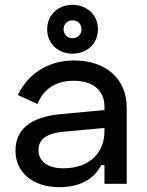

<svg xmlns="http://www.w3.org/2000/svg" viewBox="-20 -760 608 794"><path d="M175 -639C175 -579 221 -538 280 -538C339 -538 385 -579 385 -639C385 -699 339 -740 280 -740C221 -740 175 -699 175 -639ZM243 -639C243 -660 258 -676 280 -676C302 -676 317 -660 317 -639C317 -618 302 -602 280 -602C258 -602 243 -618 243 -639ZM54 -367 135 -330C158 -387 205 -426 285 -426C365 -426 412 -386 412 -319V-305L231 -288C105 -276 44 -225 44 -136C44 -48 115 14 225 14C326 14 377 -33 398 -77H412V0H504V-315C504 -433 419 -510 287 -510C167 -510 89 -443 54 -367ZM139 -140C139 -190 184 -210 241 -215L412 -231V-218C412 -133 356 -64 241 -64C176 -64 139 -94 139 -140Z"/></svg>

Font: Space Text Medium
Style: Regular
Weight: 500
Designer: Florian Karsten (Space Text), Colophon Foundry (Space Mono)
Foundry: Florian Karsten
Version: Version 1.003;PS 001.003;hotconv 1.0.88;makeotf.lib2.5.64775